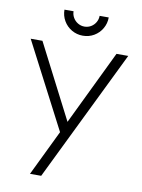

<svg xmlns="http://www.w3.org/2000/svg" viewBox="-97 -972 770 1038"><g transform="rotate(10 287.5 -453.0)"><path d="M292.5 -785Q259.5 -785 231.5 -801.2Q203.5 -817.5 187.2 -845.5Q171 -873.5 171 -906.5H221Q221 -887.5 230.8 -871Q240.5 -854.5 257 -844.8Q273.5 -835 292.5 -835Q312.5 -835 328.8 -844.8Q345 -854.5 354.5 -871Q364 -887.5 364 -906.5H414Q414 -873.5 397.8 -845.5Q381.5 -817.5 353.8 -801.2Q326 -785 292.5 -785ZM203 0H141.5L262.5 -250L18.5 -720H83L292.5 -312L489.5 -720H554Z"/></g></svg>

Font: Vela Sans Light
Style: Regular
Weight: 300
Designer: Principal design: Mikhail Sharanda - project Manrope.
Design modification: Ravid Balaliev
Foundry: Mikhail Sharanda
Version: Version 1.001